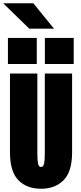

<svg xmlns="http://www.w3.org/2000/svg" viewBox="-28 -1154 498 1185"><path d="M225 11Q137.5 11 85.5 -41.8Q33.5 -94.5 33.5 -215V-700H202.5V-207.5Q202.5 -165 206.8 -144.2Q211 -123.5 225 -123.5Q239.5 -123.5 244 -144.2Q248.5 -165 248.5 -207.5V-700H417V-215Q417 -94.5 364.5 -41.8Q312 11 225 11ZM21 -920H199V-759H21ZM249 -920H427V-759H249ZM152.5 -977 -8.5 -1134H177.5L305.5 -977Z"/></svg>

Font: Trispace Condensed ExtraBold
Style: Regular
Weight: 800
Width: 3
Designer: Tyler Finck
Foundry: Etcetera Type Company
Version: Version 1.210; ttfautohint (v1.8.3)